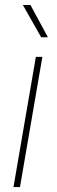

<svg xmlns="http://www.w3.org/2000/svg" viewBox="-20 -759 232 779"><path d="M103.5 -738.8 174.3 -607.9H147L72.8 -738.8ZM151.9 -528.3 61 0H34.7L125.5 -528.3Z"/></svg>

Font: Mardoto Thin
Style: Italic
Weight: 250
Italic angle: -12°
Designer: Christian Robertson, Vahan Hovhannisyan
Foundry: Google
Version: Version 1.000